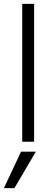

<svg xmlns="http://www.w3.org/2000/svg" viewBox="-34 -727 275 985"><path d="M141 0H80V-707H141ZM40 238H-14L74 51H150Z"/></svg>

Font: Hind Siliguri Light
Style: Regular
Weight: 300
Designer: Jyotish Sonowal
Foundry: Indian Type Foundry
Version: Version 1.001;PS 1.0;hotconv 1.0.86;makeotf.lib2.5.63406; tt